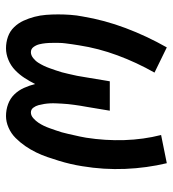

<svg xmlns="http://www.w3.org/2000/svg" viewBox="12 -580 576 640"><g transform="rotate(90 300.0 -260.0)"><path d="M141 8Q121 8 102.5 1.5Q84 -5 70.5 -19Q57 -33 49 -50.5Q41 -68 36 -87Q31 -106 29.5 -126Q28 -146 28 -166Q28 -186 29.5 -207Q31 -228 35 -248Q47 -320 73.5 -390.5Q100 -461 138 -528L222 -487Q188 -427 164.5 -363.5Q141 -300 131 -235Q129 -224 127.5 -212.5Q126 -201 124.5 -190Q123 -179 123 -168Q123 -157 123 -146Q123 -135 124 -124.5Q125 -114 127.5 -103.5Q130 -93 136.5 -84Q143 -75 154 -75Q164 -75 173.5 -82.5Q183 -90 189 -99.5Q195 -109 199.5 -118.5Q204 -128 207.5 -138Q211 -148 214.5 -158Q218 -168 221 -178.5Q224 -189 226 -199Q228 -209 230.5 -219Q233 -229 234.5 -239.5Q236 -250 238 -260L251 -338H349L336 -260Q334 -250 332.5 -240Q331 -230 329.5 -219.5Q328 -209 327 -199Q326 -189 325.5 -179Q325 -169 324.5 -159Q324 -149 324.5 -139Q325 -129 326.5 -119.5Q328 -110 330.5 -100.5Q333 -91 339 -83Q345 -75 355 -75Q365 -75 374 -83Q383 -91 389 -100Q395 -109 399.5 -118.5Q404 -128 407.5 -138Q411 -148 414.5 -158Q418 -168 421 -178Q424 -188 426 -198Q428 -208 430.5 -218Q433 -228 435 -238Q437 -248 439 -259Q449 -323 447 -386.5Q445 -450 430 -509L524 -528Q540 -461 543 -389.5Q546 -318 534 -246Q531 -227 526.5 -207.5Q522 -188 516 -168.5Q510 -149 503.5 -130Q497 -111 488 -92.5Q479 -74 467 -56.5Q455 -39 440 -24Q425 -9 405.5 -0.5Q386 8 367 8Q346 8 327 1Q308 -6 294.5 -20Q281 -34 273 -52Q265 -70 260 -89Q251 -71 240 -54Q229 -37 214 -22.5Q199 -8 179.5 0Q160 8 141 8Z"/></g></svg>

Font: Iosevka Semibold Extended
Style: Italic
Weight: 600
Width: 7
Italic angle: -9°
Monospace: yes
Designer: Belleve Invis
Foundry: Belleve Invis
Version: Version 32.5.0; ttfautohint (v1.8.4)